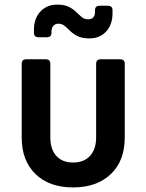

<svg xmlns="http://www.w3.org/2000/svg" viewBox="-20 -809 640 839"><path d="M299.6 10Q195.2 10 135 -48.5Q74.8 -107.1 74.8 -208.2V-530Q74.8 -550 94.8 -550H179.9Q199.9 -550 199.9 -530V-208.8Q199.9 -157 226 -127.9Q252.2 -98.8 299.6 -98.8Q346.8 -98.8 373.5 -127.9Q400.1 -157 400.1 -208.8V-530Q400.1 -550 420.1 -550H505.2Q525.2 -550 525.2 -530V-208.2Q525.2 -106.5 464.3 -48.3Q403.4 10 299.6 10ZM370 -641.2Q338.8 -641.2 319.5 -650.8Q300.2 -660.5 287.2 -673.3Q274.2 -686.1 262.5 -695.8Q250.8 -705.4 235 -705.4Q222 -705.4 213.5 -696.6Q205 -687.8 205 -671.5V-666.2Q205 -646.2 185 -646.2H148.3Q128.3 -646.2 128.3 -666.2V-679.1Q128.3 -728.2 156.5 -758.5Q184.7 -788.8 230 -788.8Q261.2 -788.8 280.5 -779.2Q299.8 -769.5 312.8 -756.7Q325.8 -743.9 337.5 -734.2Q349.2 -724.6 365 -724.6Q379 -724.6 387 -732.5Q395 -740.5 395 -755.5V-763.8Q395 -783.8 415 -783.8H451.7Q471.7 -783.8 471.7 -763.8V-750.9Q471.7 -701.8 444 -671.5Q416.3 -641.2 370 -641.2Z"/></svg>

Font: Pitagon Sans Mono
Style: Regular
Weight: 400
Monospace: yes
Designer: Travis Tran
Foundry: Pitagon
Version: Version 1.001;gftools[0.9.26]